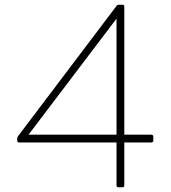

<svg xmlns="http://www.w3.org/2000/svg" viewBox="-20 -781 727 814"><path d="M53 -185V-193Q53 -199 56 -203L474 -756Q478 -761 484 -761H499Q507 -761 507 -753V-210H621Q630 -210 630 -201V-185Q630 -177 621 -177H507V5Q507 13 499 13H482Q474 13 474 5V-177H61Q53 -177 53 -185ZM101 -210H474V-702Z"/></svg>

Font: LINE Seed JP_TTF Thin
Style: Regular
Weight: 250
Designer: LY Corporation & Fontrix & Fontworks
Version: Version 1.008